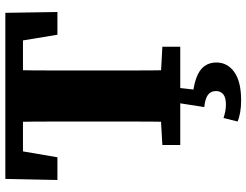

<svg xmlns="http://www.w3.org/2000/svg" viewBox="-122 -573 923 719"><g transform="rotate(-90 339.5 -213.5)"><path d="M156 0V-67L297 -75H376L524 -67V0ZM242 0Q243 -50 243.5 -99.5Q244 -149 244 -199Q244 -249 244 -299V-356Q244 -406 244 -455.5Q244 -505 243.5 -555Q243 -605 242 -655H437Q436 -606 435.5 -556Q435 -506 435 -456.5Q435 -407 435 -356V-299Q435 -250 435 -199.5Q435 -149 435.5 -99.5Q436 -50 437 0ZM25 -460 29 -655H651L654 -460H569L539 -641L601 -589H78L141 -641L110 -460ZM298 90 313 -6H370L361 73L327 45Q376 49 406.5 60Q437 71 451 90Q465 109 465 135Q465 177 429 202.5Q393 228 323 228Q299 228 279 224.5Q259 221 244 215L257 162Q269 166 281.5 168.5Q294 171 308 171Q334 171 346 161Q358 151 358 134Q358 114 343.5 103.5Q329 93 298 90Z"/></g></svg>

Font: Source Serif 4 ExtraBold
Style: Regular
Weight: 800
Designer: Frank Grießhammer
Foundry: Adobe Systems Incorporated
Version: Version 4.004;hotconv 1.0.116;makeotfexe 2.5.65601